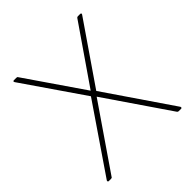

<svg xmlns="http://www.w3.org/2000/svg" viewBox="-196 -876 1018 1018"><g transform="rotate(-45 313.0 -367.0)"><path d="M42 0Q38 0 36.5 -3Q35 -6 37 -10L293 -385L60 -724L58 -729Q58 -734 65 -734H83Q90 -734 92 -729L313 -407L535 -729Q538 -734 544 -734H561Q566 -734 567.5 -731Q569 -728 566 -724L333 -385L589 -10L590 -6Q590 0 584 0H566Q560 0 557 -5L313 -362L68 -5Q66 0 59 0Z"/></g></svg>

Font: LINE Seed Sans TH App Thin
Style: Regular
Weight: 250
Designer: Dalton Maag Ltd | Thai characters by Cadson Demak Co.,Ltd.
Foundry: Dalton Maag Ltd
Version: Version 1.003